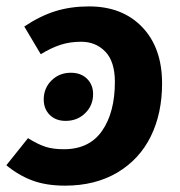

<svg xmlns="http://www.w3.org/2000/svg" viewBox="-37 -566 564 602"><path d="M242.2 -545.9Q346.7 -545.9 408.9 -481Q471.2 -416 471.2 -304.2Q471.2 -210.4 435.8 -138.4Q400.4 -66.4 331.1 -25.1Q261.7 16.1 167 16.1Q107.9 16.1 64.2 -0.2Q20.5 -16.6 -17.1 -47.9L50.8 -132.8Q81.1 -113.8 105 -106Q128.9 -98.1 163.1 -98.1Q243.2 -98.1 283.2 -156Q323.2 -213.9 323.2 -309.1Q323.2 -373 293.2 -404.1Q263.2 -435.1 217.8 -435.1Q182.1 -435.1 152.8 -425.5Q123.5 -416 90.8 -396L39.1 -482.9Q88.9 -516.1 136.7 -531Q184.6 -545.9 242.2 -545.9ZM168.9 -187Q137.7 -187 118.9 -205.8Q100.1 -224.6 100.1 -253.9Q100.1 -289.6 124.5 -313.7Q148.9 -337.9 185.1 -337.9Q216.8 -337.9 235.8 -319.1Q254.9 -300.3 254.9 -271Q254.9 -235.4 230.2 -211.2Q205.6 -187 168.9 -187Z"/></svg>

Font: FiraGO SemiBold
Style: Italic
Weight: 600
Italic angle: -8°
Designer: bBox Type GmbH
Foundry: bBox Type GmbH
Version: Version 1.001;PS 001.001;hotconv 1.0.88;makeotf.lib2.5.64775